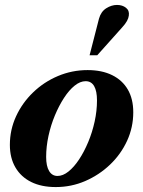

<svg xmlns="http://www.w3.org/2000/svg" viewBox="-20 -744 581 778"><path d="M206 14Q148 14 106.5 -6.5Q65 -27 42.5 -65.5Q20 -104 20 -157Q20 -218 45 -272.5Q70 -327 114 -369.5Q158 -412 215 -436Q272 -460 335 -460Q393 -460 434.5 -439.5Q476 -419 498 -381Q520 -343 520 -289Q520 -228 495 -173.5Q470 -119 426 -77Q382 -35 325.5 -10.5Q269 14 206 14ZM213 -31Q235 -31 257.5 -49Q280 -67 300.5 -98Q321 -129 337.5 -168.5Q354 -208 363.5 -251.5Q373 -295 373 -337Q373 -375 361.5 -395Q350 -415 327 -415Q305 -415 282.5 -397Q260 -379 239.5 -347.5Q219 -316 202.5 -276.5Q186 -237 176.5 -193.5Q167 -150 167 -108Q167 -71 179 -51Q191 -31 213 -31ZM343 -520 381 -668Q389 -697 410.5 -710.5Q432 -724 454 -724Q476 -724 490.5 -712.5Q505 -701 502 -681Q501 -671 494.5 -659Q488 -647 475 -633L374 -520Z"/></svg>

Font: Baskervville
Style: Bold Italic
Weight: 700
Italic angle: -18°
Version: Version 1.100